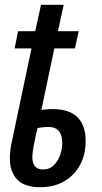

<svg xmlns="http://www.w3.org/2000/svg" viewBox="-20 -779 429 809"><path d="M149.4 9.8Q83.5 9.8 52.5 -22.5Q21.5 -54.7 21.5 -111.8Q21.5 -128.4 23.7 -147.2Q25.9 -166 30.3 -184.1L112.8 -575.2H41.5L56.2 -647.5H128.4L152.8 -758.8H248.5L224.1 -647.5H311.5L295.9 -575.2H209L154.3 -315.4Q162.6 -316.9 175.3 -318.1Q188 -319.3 202.1 -319.3Q340.8 -319.3 340.8 -183.6Q340.8 -127.4 317.1 -83.7Q293.5 -40 250.5 -15.1Q207.5 9.8 149.4 9.8ZM161.6 -64.9Q188.5 -64.9 206.3 -82.3Q224.1 -99.6 233.2 -125.5Q242.2 -151.4 242.2 -176.8Q242.2 -244.1 184.1 -244.1Q173.8 -244.1 161.9 -242.7Q149.9 -241.2 138.2 -239.7Q127.9 -197.3 122.1 -165.3Q116.2 -133.3 116.2 -117.7Q116.2 -64.9 161.6 -64.9Z"/></svg>

Font: Open Sans Condensed SemiBold
Style: Italic
Weight: 600
Width: 3
Italic angle: -12°
Designer: Monotype Design Team
Foundry: Monotype Imaging Inc.
Version: Version 3.000; ttfautohint (v1.8.4)